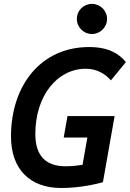

<svg xmlns="http://www.w3.org/2000/svg" viewBox="-20 -941 657 971"><path d="M289.6 9.8C384.8 9.8 469.2 -10.7 500.5 -19.5L559.6 -354H321.3L302.2 -245.6H421.9L397.5 -107.4C372.1 -103.5 343.3 -100.1 312 -100.1C210.4 -100.1 158.7 -154.3 158.7 -263.2C158.7 -456.5 269 -593.3 414.1 -593.3C469.7 -593.3 511.2 -567.9 541 -534.7L616.7 -627C580.6 -671.4 525.9 -703.1 430.7 -703.1C188 -703.1 35.6 -510.7 35.6 -250.5C35.6 -86.9 129.9 9.8 289.6 9.8ZM444.8 -769C486.8 -769 521.5 -803.2 521.5 -845.2C521.5 -887.7 486.8 -921.4 444.8 -921.4C402.8 -921.4 368.7 -887.7 368.7 -845.2C368.7 -803.2 402.8 -769 444.8 -769Z"/></svg>

Font: Cascadia Mono SemiBold
Style: Italic
Weight: 600
Italic angle: -10°
Monospace: yes
Designer: Aaron Bell
Foundry: Saja Typeworks
Version: Version 2404.023